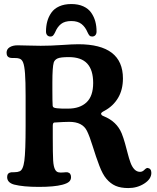

<svg xmlns="http://www.w3.org/2000/svg" viewBox="-20 -933 795 970"><path d="M467.8 -773.9Q467.8 -762.2 461.9 -755.4Q456.1 -748.5 445.3 -748.5Q436.5 -748.5 431.9 -753.7Q427.2 -758.8 422.4 -769.5Q411.1 -796.4 392.1 -811.5Q373 -826.7 340.3 -826.7Q307.1 -826.7 288.3 -811.8Q269.5 -796.9 258.3 -769.5Q253.4 -759.3 248.5 -753.9Q243.7 -748.5 234.9 -748.5Q224.1 -748.5 218.3 -755.4Q212.4 -762.2 212.4 -773.9Q212.4 -801.3 218.8 -824.7Q225.1 -848.1 239.3 -868.7Q253.4 -889.2 279.3 -900.9Q305.2 -912.6 340.3 -912.6Q375.5 -912.6 401.1 -900.9Q426.8 -889.2 440.9 -868.7Q455.1 -848.1 461.4 -824.7Q467.8 -801.3 467.8 -773.9ZM246.6 -297.9V-238.3Q246.6 -156.2 248.5 -122.8Q250.5 -89.4 258.8 -75.7Q264.6 -64.9 275.1 -62.5Q285.6 -60.1 300.3 -61.8Q314.9 -63.5 321.3 -62.5Q338.9 -58.6 338.9 -38.1Q338.9 -23.9 328.9 -14.9Q318.8 -5.9 294.4 0.5Q253.4 11.2 176.3 11.2Q97.2 11.2 51.3 -0.5Q16.1 -10.3 16.1 -38.6Q16.1 -59.6 36.1 -62.5Q37.6 -63 53.2 -63Q68.8 -63 78.6 -67.4Q96.7 -73.7 103 -120.8Q109.4 -168 109.4 -298.3V-448.7Q109.4 -522.9 106.4 -561.5Q103.5 -600.1 96.9 -616.9Q90.3 -633.8 77.1 -637.2Q69.3 -640.1 54.7 -639.9Q40 -639.6 34.2 -640.6Q13.2 -643.6 13.2 -666.5Q13.2 -684.6 28.8 -694.3Q44.4 -704.1 69.3 -704.1Q86.9 -704.1 122.8 -702.9Q158.7 -701.7 185.5 -701.7Q235.8 -701.7 291.5 -705.6Q347.2 -709.5 375.5 -709.5Q601.1 -709.5 601.1 -536.6Q601.1 -479.5 576.4 -438.2Q551.8 -397 508.3 -373.5Q490.7 -364.7 490.7 -358.9Q490.7 -350.6 504.4 -345.7Q569.8 -319.3 594.7 -259.3Q603.5 -237.8 611.8 -208Q620.1 -178.2 625.7 -156Q631.3 -133.8 638.9 -112.5Q646.5 -91.3 657.7 -78.9Q668.9 -66.4 684.1 -64.9Q698.2 -63.5 708.7 -74.2Q719.2 -85 726.1 -84.5Q744.6 -81.5 744.6 -59.6Q744.6 -28.8 709.2 -5.9Q673.8 17.1 628.4 17.1Q589.8 17.1 564 5.9Q538.1 -5.4 517.6 -29.8Q498.5 -51.8 481.7 -96.2Q464.8 -140.6 448.7 -192.9Q432.6 -245.1 419.4 -271.5Q397 -317.4 330.1 -317.4Q305.7 -317.4 254.4 -314Q246.6 -313 246.6 -297.9ZM324.2 -384.3Q383.3 -384.3 417 -415.8Q450.7 -447.3 450.7 -513.7Q450.7 -579.1 420.7 -611.8Q390.6 -644.5 327.6 -644.5Q285.6 -644.5 270.8 -637.7Q255.9 -630.9 251.5 -617.2Q244.6 -593.8 244.6 -517.1V-479.5Q244.6 -417.5 246.1 -398.4Q246.6 -393.1 251.2 -390.1Q255.9 -387.2 268.3 -386Q280.8 -384.8 291 -384.5Q301.3 -384.3 324.2 -384.3Z"/></svg>

Font: Cooper* SemiBold
Style: Regular
Weight: 600
Designer: Owen Earl
Foundry: indestructible type*
Version: Version 0.001